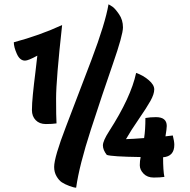

<svg xmlns="http://www.w3.org/2000/svg" viewBox="-20 -788 880 890"><path d="M475 -70Q457 -93 457 -114Q457 -135 486 -180Q587 -337 611 -450Q643 -439 669 -417Q695 -395 695 -373.5Q695 -352 677.5 -320.5Q660 -289 623 -235.5Q586 -182 564 -143Q596 -144 648 -148Q654 -185 654 -241Q676 -245 703 -245Q753 -245 753 -204Q753 -192 747 -156L781 -160Q788 -132 788 -117Q788 -63 736 -59Q736 3 742 32Q722 35 692.5 35Q663 35 645.5 17Q628 -1 628 -22Q628 -43 632 -60Q497 -62 475 -70ZM242 -216Q222 -213 192.5 -213Q163 -213 145.5 -231Q128 -249 128 -277.5Q128 -306 132.5 -351.5Q137 -397 144 -452Q151 -507 153 -530Q111 -507 96 -507Q72 -507 58 -538.5Q44 -570 44 -592Q164 -624 268 -672Q240 -418 240 -332Q240 -246 242 -216ZM483 -768Q491 -764 502 -756.5Q513 -749 531.5 -722.5Q550 -696 550 -661Q550 -626 503 -491Q456 -356 401.5 -188Q347 -20 333 82Q323 82 301.5 74Q280 66 266.5 57Q253 48 242 29Q231 10 231 -14Q231 -59 286 -201.5Q341 -344 404.5 -512Q468 -680 483 -768Z"/></svg>

Font: MeriendaOneRegular
Style: Regular
Weight: 400
Designer: Eduardo Rodriguez Tunni
Foundry: Eduardo Rodriguez Tunni
Version: Version 1.001